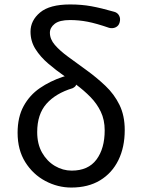

<svg xmlns="http://www.w3.org/2000/svg" viewBox="-20 -829 634 862"><path d="M300 13Q239 13 183.5 -16.5Q128 -46 93.5 -101Q59 -156 59 -233Q59 -303 86 -352.5Q113 -402 159 -433.5Q205 -465 262 -484Q267 -486 271 -486Q231 -514 196 -544Q161 -574 139 -609Q117 -644 117 -687Q117 -737 160 -773Q203 -809 295 -809Q346 -809 390 -801Q434 -793 493 -776Q508 -772 515 -758.5Q522 -745 517 -728Q513 -713 499.5 -706.5Q486 -700 470 -704Q412 -724 373 -731.5Q334 -739 294 -739Q247 -739 225.5 -722Q204 -705 204 -682Q204 -653 226.5 -627Q249 -601 286 -574Q323 -547 367 -515Q414 -481 453.5 -443.5Q493 -406 516.5 -358Q540 -310 540 -245Q540 -168 511.5 -110Q483 -52 429.5 -19.5Q376 13 300 13ZM322 -449Q320 -440 306 -433Q230 -410 188.5 -363Q147 -316 147 -236Q147 -182 169 -143.5Q191 -105 226.5 -84Q262 -63 302 -63Q376 -63 413 -112.5Q450 -162 450 -244Q450 -291 432.5 -327.5Q415 -364 386 -393.5Q357 -423 322 -449Z"/></svg>

Font: Chiron GoRound TC
Style: Regular
Weight: 400
Designer: Ryoko NISHIZUKA 西塚涼子 (kana, bopomofo & ideographs); Paul D. Hunt (Latin, Greek & Cyrillic); Sandoll Communications 산돌커뮤니
Foundry: Adobe
Version: Version 1.000;hotconv 1.1.1;makeotfexe 2.6.0